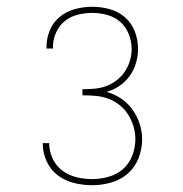

<svg xmlns="http://www.w3.org/2000/svg" viewBox="-20 -863 540 566"><path d="M252 -317Q225 -317 198.5 -323.5Q172 -330 150.5 -346Q129 -362 117.5 -387.5Q106 -413 106 -439V-441H125V-440Q125 -417 135.5 -395Q146 -373 164.5 -359.5Q183 -346 206 -340.5Q229 -335 252 -335Q276 -335 300.5 -342Q325 -349 343 -365Q361 -381 370 -404.5Q379 -428 379 -453Q379 -472 373.5 -490.5Q368 -509 357.5 -525.5Q347 -542 331.5 -554Q316 -566 298 -572.5Q280 -579 261 -580.5Q242 -582 223 -582V-600Q240 -600 258 -601.5Q276 -603 292.5 -609Q309 -615 323.5 -626Q338 -637 348 -652Q358 -667 363 -684Q368 -701 368 -719Q368 -741 359.5 -762.5Q351 -784 334.5 -798.5Q318 -813 296 -819Q274 -825 252 -825Q230 -825 208.5 -819.5Q187 -814 170.5 -800.5Q154 -787 145 -766.5Q136 -746 136 -724V-720H117V-724Q117 -750 127 -774Q137 -798 157 -814Q177 -830 202 -836.5Q227 -843 252 -843Q278 -843 303.5 -836Q329 -829 348.5 -812Q368 -795 377.5 -770Q387 -745 387 -719Q387 -698 381 -677.5Q375 -657 362.5 -639.5Q350 -622 332.5 -610Q315 -598 294 -592Q317 -586 337 -572.5Q357 -559 370.5 -540Q384 -521 391.5 -498.5Q399 -476 399 -452Q399 -424 388.5 -397Q378 -370 357 -351.5Q336 -333 308 -325Q280 -317 252 -317Z"/></svg>

Font: Iosevka Curly Thin
Style: Regular
Weight: 100
Monospace: yes
Designer: Belleve Invis
Foundry: Belleve Invis
Version: Version 22.1.2; ttfautohint (v1.8.4)